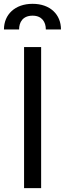

<svg xmlns="http://www.w3.org/2000/svg" viewBox="-36 -970 334 990"><path d="M176.1 -727.3H88.1V0H176.1ZM-15.6 -818.2H62.5C62.5 -855.1 81 -889.2 132.1 -889.2C180.4 -889.2 200.3 -856.5 200.3 -818.2H278.4C278.4 -894.9 223 -950.3 132.1 -950.3C41.2 -950.3 -15.6 -894.9 -15.6 -818.2Z"/></svg>

Font: Margiela Sans
Style: Regular
Weight: 400
Designer: Stefan Endress, Andreas Faust
Version: Version 1.100;FEAKit 1.0